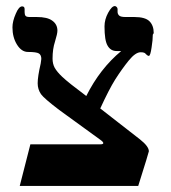

<svg xmlns="http://www.w3.org/2000/svg" viewBox="-20 -608 563 632"><path d="M486 -499 483 -494Q483 -477 479 -452Q475 -424 470 -424Q466 -424 460 -430Q457 -436 443 -436Q426 -436 404 -409Q382 -382 359 -346Q339 -314 310 -251L441 -149Q470 -126 470 -110Q470 -107 435 4H45L80 -133H311Q320 -133 320 -137Q320 -141 310 -148L175 -246Q125 -284 115 -298Q104 -314 104 -334Q104 -356 114 -399L116 -414Q116 -427 108 -432Q100 -437 72 -437Q51 -437 36 -461Q21 -485 21 -518Q21 -538 32 -563Q42 -587 53 -587Q61 -587 61 -578V-568Q61 -560 64 -556Q67 -552 78 -552H101Q136 -552 152 -540Q169 -528 169 -507Q169 -497 161 -471Q153 -447 153 -415Q153 -398 160 -385Q168 -371 185 -355Q205 -336 264 -292Q309 -382 379 -440H364Q344 -440 334 -458Q324 -475 324 -521Q324 -544 336 -566Q348 -588 358 -588Q361 -588 364 -585Q367 -582 367 -578V-569Q367 -562 372 -557Q377 -552 393 -552H422Q458 -552 472 -538Q486 -524 486 -499Z"/></svg>

Font: Libra Serif Modern
Style: Bold
Weight: 700
Designer: Stefan Peev, Context Ltd
Foundry: Ascender Corporation
Version: Version 1.000